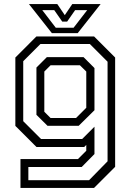

<svg xmlns="http://www.w3.org/2000/svg" viewBox="-20 -718 645 938"><path d="M80 200V59H361L401.5 18.5V-10L391.5 0H158L55 -103V-437L158 -540H439.5L542.5 -437V97L439.5 200ZM118.5 162.5H415L505.5 70V-416.5L419 -503H177.5L93.5 -419V-126L180.5 -39H381.5L441.5 -99V34.5L379 98H118.5ZM212 -103.5 158 -157V-388L209 -439H388L441.5 -385.5V-179.5L364.5 -103.5ZM227 -141.5H351.5L401.5 -191.5V-368.5L370.5 -399H227L196.5 -368.5V-172ZM233.5 -556 121.5 -698H260L296.5 -644L333 -698H471.5L359.5 -556ZM252.5 -582.5H339.5L406 -668.5H347L308 -612.5H284L245 -668.5H186.5Z"/></svg>

Font: Tourney
Style: Regular
Weight: 400
Designer: Tyler Finck
Foundry: Etcetera Type Co
Version: Version 1.015